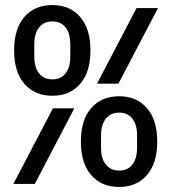

<svg xmlns="http://www.w3.org/2000/svg" viewBox="-20 -730 680 762"><path d="M36 -530Q36 -616 77 -663Q118 -710 188 -710Q257 -710 298 -663Q339 -616 339 -530Q339 -444 298 -397Q257 -350 188 -350Q118 -350 77 -397Q36 -444 36 -530ZM190 -300H275L118 0H33ZM188 -415Q222 -415 240.5 -439Q259 -463 259 -506V-554Q259 -597 240.5 -621Q222 -645 188 -645Q154 -645 135 -621Q116 -597 116 -554V-506Q116 -463 135 -439Q154 -415 188 -415ZM453 -348Q522 -348 563 -301Q604 -254 604 -168Q604 -82 563 -35Q522 12 453 12Q383 12 342 -35Q301 -82 301 -168Q301 -254 342 -301Q383 -348 453 -348ZM522 -698H607L450 -398H365ZM453 -53Q487 -53 505.5 -77Q524 -101 524 -144V-192Q524 -235 505.5 -259Q487 -283 453 -283Q419 -283 400 -259Q381 -235 381 -192V-144Q381 -101 400 -77Q419 -53 453 -53Z"/></svg>

Font: Writer Medium
Style: Regular
Weight: 500
Monospace: yes
Designer: Mike Abbink, Paul van der Laan, Pieter van Rosmalen
Foundry: Bold Monday
Version: Version 2.001 2020